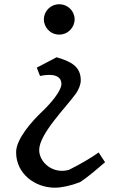

<svg xmlns="http://www.w3.org/2000/svg" viewBox="-20 -706 590 902"><path d="M246.1 -437 152.8 -388.2 168 -349.1C252 -366.2 268.6 -335.9 268.6 -311.5C268.6 -279.3 217.3 -218.8 178.2 -182.1C131.8 -138.2 55.7 -54.2 55.7 9.3C55.7 111.8 146.5 175.8 237.3 175.8C268.6 175.8 311 167 355.5 149.9C396.5 124 445.3 79.6 473.6 56.2L443.4 10.3C411.1 33.7 357.4 65.4 304.2 91.8C228.5 113.8 164.1 56.2 164.1 -1C164.1 -77.6 291 -202.1 337.9 -268.1C351.1 -288.6 359.4 -309.6 359.4 -329.1C359.4 -396 309.6 -418 246.1 -437ZM330.6 -615.2C330.6 -652.8 299.8 -686 258.3 -686C216.3 -686 186 -652.3 186 -615.2C186 -578.6 215.3 -543.5 258.3 -543.5C299.8 -543.5 330.6 -577.6 330.6 -615.2Z"/></svg>

Font: Donegal One
Style: Regular
Weight: 400
Designer: Gary Lonergan
Foundry: Sorkin Type Co.
Version: Version 1.004